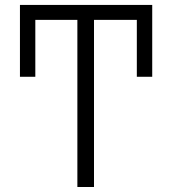

<svg xmlns="http://www.w3.org/2000/svg" viewBox="-20 -747 688 767"><path d="M588.1 -727.3H59.7V-440.3H121.1V-667.6H289.1V0H355.5V-667.6H526.6V-440.3H588.1Z"/></svg>

Font: Karasuma Gothic
Style: Light
Weight: 300
Designer: Rasmus Andersson / Ryoko Nishizuka
Foundry: rsms
Version: Version 1.00